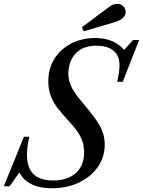

<svg xmlns="http://www.w3.org/2000/svg" viewBox="-68 -970 744 1000"><path d="M202 10.5Q139.5 10.5 96.5 -10.5Q53.5 -31.5 33 -71.5L-18 0H-48L56.5 -258H85Q78.5 -232 75.5 -208Q72.5 -184 72.5 -163Q72.5 -96.5 106.5 -63.2Q140.5 -30 208.5 -30Q284 -30 327 -68.8Q370 -107.5 370 -175.5Q370 -214.5 357.2 -244.5Q344.5 -274.5 324.2 -299.8Q304 -325 281 -349.5Q257 -375.5 234.8 -403.5Q212.5 -431.5 198 -466.2Q183.5 -501 183.5 -546.5Q183.5 -612.5 215 -663.2Q246.5 -714 302.2 -743Q358 -772 430 -772Q523.5 -772 579 -710.5L624.5 -761.5H656.5L571.5 -544H542Q547 -563 550.8 -588Q554.5 -613 554.5 -630.5Q554.5 -679.5 523.5 -705.8Q492.5 -732 433.5 -732Q363 -732 325.5 -691Q288 -650 288 -584.5Q288 -550.5 303.8 -517.5Q319.5 -484.5 363.5 -433.5Q408 -381.5 432.8 -345.2Q457.5 -309 467.5 -279.2Q477.5 -249.5 477.5 -216.5Q477.5 -152 441.5 -100.5Q405.5 -49 343.2 -19.2Q281 10.5 202 10.5ZM368.5 -807 358.5 -828 500.5 -934Q511.5 -942.5 521.8 -946.2Q532 -950 544 -950Q560 -950 573.2 -938Q586.5 -926 586.5 -907.5Q586.5 -890.5 572.2 -876.5Q558 -862.5 519 -851.5Z"/></svg>

Font: Libre Caslon Text
Style: Italic
Weight: 400
Italic angle: -22.583°
Designer: Pablo Impallari, Rodrigo Fuenzalida, Katja Schimmel
Foundry: Pablo Impallari, Rodrigo Fuenzalida
Version: Version 2.000